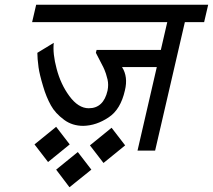

<svg xmlns="http://www.w3.org/2000/svg" viewBox="-20 -633 895 807"><path d="M449 -96 506 -22 415 52 358 -22ZM307 6 364 80 272 154 216 80ZM216 -100 273 -26 182 48 125 -26ZM432 -252Q437 -277 432 -299Q425 -327 419 -340Q418 -343 414 -351Q410 -359 406 -366.5Q402 -374 398 -382Q389 -399 383 -411L386 -423H656L683 -540H115L132 -613H855L838 -540H757L632 0H558L639 -351H493Q519 -310 505 -253Q487 -173 437 -140Q385 -105 330 -104Q284 -104 250 -129Q212 -157 194 -190Q174 -226 161 -271Q146 -321 142 -350Q137 -387 137 -411L206 -453Q201 -407 218 -344Q235 -279 271 -230Q309 -178 353 -178Q415 -178 432 -252Z"/></svg>

Font: Miedinger
Style: Italic
Weight: 400
Italic angle: -13°
Version: Version 001.000